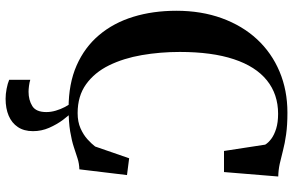

<svg xmlns="http://www.w3.org/2000/svg" viewBox="-196 -596 1022 669"><g transform="rotate(90 314.5 -261.0)"><path d="M356 10.5Q271 10.5 207.5 -17.5Q144 -45.5 101.5 -96Q59 -146.5 38 -215Q17 -283.5 17 -365Q17 -452 43 -523.5Q69 -595 116.2 -646Q163.5 -697 228.8 -724.5Q294 -752 372 -752Q415.5 -752 447.5 -747.5Q479.5 -743 504 -736.5Q528.5 -730 550.2 -725.2Q572 -720.5 594.5 -720L579 -531H505.5L483.5 -674.5Q477 -685.5 463.2 -695.8Q449.5 -706 427.8 -712.8Q406 -719.5 376 -719.5Q308 -719.5 259.5 -680.5Q211 -641.5 185.8 -565.2Q160.5 -489 160.5 -377Q160.5 -308.5 171.5 -244.8Q182.5 -181 207.2 -130.5Q232 -80 273 -50.5Q314 -21 373.5 -21Q404 -21 426.5 -31Q449 -41 464.8 -55.2Q480.5 -69.5 490 -82L531 -200.5L589.5 -193L569.5 -27Q549.5 -26.5 531.8 -20.8Q514 -15 492 -7.8Q470 -0.5 437.5 5Q405 10.5 356 10.5ZM323.5 230Q307.5 230 289 226.5Q270.5 223 257.5 217.5V144Q267 147 279 148.5Q291 150 299 150Q328 150 349 137Q370 124 370 88Q370 72 365 55Q360 38 352.2 23.2Q344.5 8.5 336 -1.5L355.5 -6L369.5 -1.5Q382 9.5 397.5 30.5Q413 51.5 424.8 78.2Q436.5 105 436.5 134.5Q436.5 166 422.2 187.2Q408 208.5 382.8 219.2Q357.5 230 323.5 230Z"/></g></svg>

Font: Merriweather 120pt SemiBold
Style: Regular
Weight: 600
Version: Version 2.100